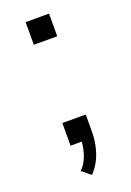

<svg xmlns="http://www.w3.org/2000/svg" viewBox="-125 -539 490 717"><g transform="rotate(-20 120.5 -180.5)"><path d="M112 130 77 102Q94 85 102.5 65.5Q111 46 115 26Q119 6 119 -11L136 0H74V-90H167V-22Q167 4 161.5 31.5Q156 59 144 84Q132 109 112 130ZM74 -401V-491H167V-401Z"/></g></svg>

Font: Nunito Sans 9pt Light
Style: Regular
Weight: 300
Version: Version 3.101;gftools[0.9.27]